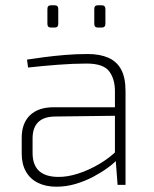

<svg xmlns="http://www.w3.org/2000/svg" viewBox="-20 -698 581 725"><path d="M312 -494Q357 -494 389 -480Q421 -466 437.5 -435.5Q454 -405 454 -354V0H424L416 -106L414 -113V-354Q414 -400 392 -429Q370 -458 307 -458Q257 -458 198.5 -453.5Q140 -449 86 -443L82 -473Q114 -478 149.5 -482.5Q185 -487 225.5 -490.5Q266 -494 312 -494ZM429 -293 428 -261 186 -258Q144 -257 123.5 -236Q103 -215 103 -175V-121Q103 -76 126.5 -53.5Q150 -31 197 -30Q233 -29 275 -42.5Q317 -56 357 -80Q397 -104 425 -133V-98Q411 -82 387 -64.5Q363 -47 332 -30.5Q301 -14 265.5 -3.5Q230 7 193 7Q153 7 123.5 -7.5Q94 -22 78 -50Q62 -78 62 -118V-178Q62 -233 93.5 -263Q125 -293 182 -293ZM364 -678Q378 -678 378 -664V-608Q378 -594 364 -594H349Q336 -594 336 -608V-664Q336 -678 349 -678ZM187 -678Q200 -678 200 -664V-608Q200 -594 187 -594H172Q159 -594 159 -608V-664Q159 -678 172 -678Z"/></svg>

Font: Exo 2 ExtraLight
Style: Regular
Weight: 250
Designer: Natanael Gama
Foundry: Natanael Gama
Version: Version 2.010